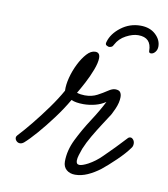

<svg xmlns="http://www.w3.org/2000/svg" viewBox="-66 -596 567 647"><g transform="rotate(10 217.5 -272.5)"><path d="M364 -539Q396 -539 415.5 -521Q435 -503 435 -480Q435 -469 428.5 -461Q422 -453 414 -453Q407 -453 407 -460Q407 -506 362 -506Q343 -506 320.5 -494Q298 -482 287 -461Q284 -454 279.5 -452Q275 -450 271 -450Q269 -450 263 -453Q257 -456 260 -465Q268 -494 297.5 -516.5Q327 -539 364 -539ZM233 -6Q215 -6 203.5 -16Q192 -26 192 -44Q192 -82 211 -120.5Q230 -159 254.5 -196.5Q279 -234 295 -266Q279 -255 259 -250Q239 -245 220 -245Q193 -245 178 -252Q159 -219 134 -185.5Q109 -152 85.5 -125Q62 -98 46 -84Q39 -78 32 -78Q25 -78 20 -83Q15 -88 15 -94Q15 -99 19 -103Q37 -122 61.5 -152Q86 -182 110.5 -216Q135 -250 151 -279Q150 -299 156.5 -324Q163 -349 174.5 -372Q186 -395 200 -410.5Q214 -426 229 -426Q245 -426 245 -407Q245 -391 235.5 -366Q226 -341 213.5 -317.5Q201 -294 192 -279Q205 -275 219 -275Q243 -275 261 -284.5Q279 -294 293 -303.5Q307 -313 317 -313Q330 -313 334.5 -306.5Q339 -300 339 -290Q339 -271 329 -248.5Q319 -226 314 -220Q307 -209 293 -187.5Q279 -166 265 -142Q251 -118 242 -96Q238 -85 234.5 -73.5Q231 -62 231 -54Q231 -41 242 -41Q252 -41 271 -51Q295 -64 315.5 -84.5Q336 -105 351 -120Q352 -121 360.5 -130Q369 -139 377.5 -148Q386 -157 386 -157Q390 -162 396 -162Q401 -162 405.5 -156.5Q410 -151 410 -143Q410 -134 405 -128Q390 -107 364 -82Q338 -57 318 -41Q297 -25 275.5 -15.5Q254 -6 233 -6Z"/></g></svg>

Font: Meow Script
Style: Regular
Weight: 400
Designer: Robert E. Leuschke
Foundry: Robert E. Leuschke
Version: Version 1.010; ttfautohint (v1.8.3)